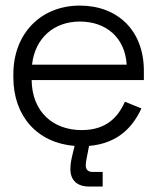

<svg xmlns="http://www.w3.org/2000/svg" viewBox="-20 -522 577 704"><path d="M307 162H356.5V108.5H320C302 108.5 294.5 99 294.5 84.5C294.5 75.5 295.5 71 297 62L306.5 13C418.5 3.5 470 -63 498.5 -124.5L438 -149C412 -90.5 368 -45 279.5 -45C176 -45 97.5 -110.5 96 -228.5H507.5V-262.5C507.5 -411 410.5 -501.5 272.5 -501.5C130.5 -501.5 29 -399.5 29 -250V-238C29 -96.5 116.5 2 253.5 13L247 39.5C242 60.5 238 78.5 238 97.5C238 139.5 263.5 162 307 162ZM97.5 -285C108.5 -384 179.5 -443 272.5 -443C369.5 -443 438.5 -384 444.5 -285Z"/></svg>

Font: MCL Standard Light
Style: Regular
Weight: 300
Designer: Květoslav Bartoš
Foundry: Florian Karsten
Version: Version 1.001;Glyphs 3.2.3 (3260)